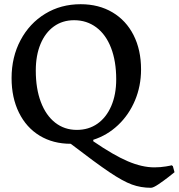

<svg xmlns="http://www.w3.org/2000/svg" viewBox="-20 -671 849 912"><path d="M316 12Q232 12 168.5 -26.5Q105 -65 70 -136Q35 -207 35 -300Q35 -400 77.5 -480Q120 -560 194.5 -605.5Q269 -651 363 -651Q449 -651 514 -612.5Q579 -574 614.5 -504Q650 -434 650 -341Q650 -262 621 -193.5Q592 -125 540.5 -76.5Q489 -28 423 -7V0Q519 66 587 95Q655 124 713 124Q742 124 768.5 119.5Q795 115 795 114L801 118L809 147Q802 153 779.5 170.5Q757 188 732.5 204.5Q708 221 697 221Q649 221 606.5 205.5Q564 190 500 147Q436 104 316 12ZM532 -294Q532 -380 507.5 -443.5Q483 -507 437.5 -541Q392 -575 332 -575Q277 -575 236 -545.5Q195 -516 172.5 -462Q150 -408 150 -336Q150 -250 174 -186.5Q198 -123 242 -88.5Q286 -54 345 -54Q401 -54 443 -83.5Q485 -113 508.5 -167.5Q532 -222 532 -294Z"/></svg>

Font: Alegreya Medium
Style: Regular
Weight: 500
Designer: Juan Pablo del Peral
Foundry: Huerta Tipografica
Version: Version 2.007; ttfautohint (v1.6)